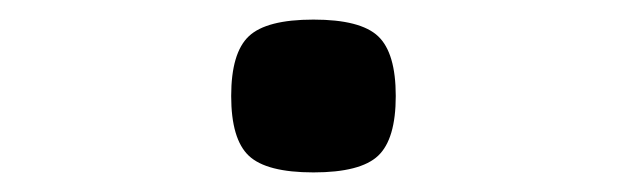

<svg xmlns="http://www.w3.org/2000/svg" viewBox="-20 -162 640 196"><path d="M300 14Q252 14 234 -3Q216 -20 216 -64Q216 -108 234 -125Q252 -142 300 -142Q348 -142 366 -125Q384 -108 384 -64Q384 -20 366 -3Q348 14 300 14Z"/></svg>

Font: Victor Mono Thin
Style: Bold
Weight: 700
Monospace: yes
Version: Version 1.561;gftools[0.9.30]